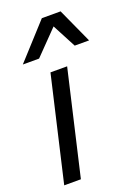

<svg xmlns="http://www.w3.org/2000/svg" viewBox="-142 -804 625 866"><g transform="rotate(-20 170.0 -371.5)"><path d="M207 -500 91 0H11L127 -500ZM22 -576 174 -743H264L340 -576H271L211 -690L100 -576Z"/></g></svg>

Font: Prodigy Sans
Style: Italic
Weight: 400
Italic angle: -13°
Designer: Wei Huang
Foundry: Wei Huang
Version: Version 1.003; ttfautohint (v1.8.3)